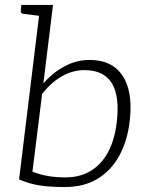

<svg xmlns="http://www.w3.org/2000/svg" viewBox="-20 -749 580 775"><path d="M240 6Q206 6 174 3.5Q142 1 113 -6Q84 -13 57 -25L143 -729H194L155 -412Q192 -455 240 -481Q288 -507 341 -507Q404 -507 443 -477.5Q482 -448 497.5 -392Q513 -336 503 -256Q494 -181 462 -121.5Q430 -62 375 -28Q320 6 240 6ZM244 -33Q304 -33 347.5 -60Q391 -87 417 -136.5Q443 -186 451 -254Q464 -360 431.5 -413Q399 -466 321 -466Q273 -466 229.5 -441Q186 -416 150 -370L111 -56Q142 -44 174 -38.5Q206 -33 244 -33ZM160 -729 149 -684 74 -693Q69 -694 66 -697Q63 -700 64 -706L66 -729Z"/></svg>

Font: Aleo Light
Style: Italic
Weight: 300
Italic angle: -7°
Designer: Alessio Laiso
Foundry: Alessio Laiso
Version: Version 2.001;gftools[0.9.29]